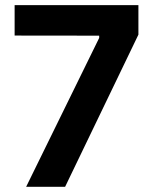

<svg xmlns="http://www.w3.org/2000/svg" viewBox="-20 -723 595 743"><path d="M81.1 0H231.9L515.6 -588.9V-703.1H36.6V-585.4L363.8 -585V-576.2Z"/></svg>

Font: Wand UI Pro Bold
Style: Regular
Weight: 700
Designer: Andreas Faust
Version: Version 1.003;FEAKit 1.0